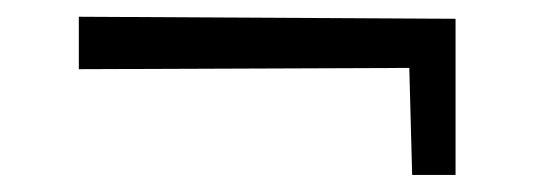

<svg xmlns="http://www.w3.org/2000/svg" viewBox="-20 -364 632 227"><path d="M73.2 -282.2 463.9 -283.7 467.3 -157.2H518.6V-341.8L73.2 -344.2Z"/></svg>

Font: Parastoo
Style: Regular
Weight: 400
Foundry: Saber Rastikerdar (saber.rastikerdar@gmail.com)
Version: Version 2.0.1